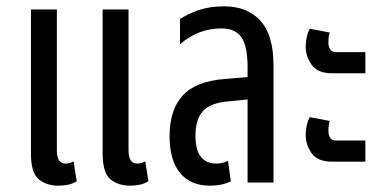

<svg xmlns="http://www.w3.org/2000/svg" viewBox="-20 -578 1217 608"><path d="M165 10Q127 10 102.5 -10.5Q78 -31 78 -92V-548H160V-103Q160 -80 167 -70Q174 -60 188 -60Q201 -60 213 -67L223 -4Q210 4 195 7Q180 10 165 10ZM392 10Q354 10 329.5 -10.5Q305 -31 305 -92V-548H387V-103Q387 -80 394 -70Q401 -60 415 -60Q428 -60 440 -67L450 -4Q437 4 422 7Q407 10 392 10Z M645 10Q583 10 550 -30.5Q517 -71 517 -147Q517 -230 558.5 -275.5Q600 -321 693 -328L764 -334V-366Q764 -432 744.5 -460Q725 -488 681 -488Q608 -488 550 -438V-517Q570 -532 606.5 -545Q643 -558 689 -558Q763 -558 804.5 -512.5Q846 -467 846 -372V0H764V-263L703 -257Q645 -252 622 -225.5Q599 -199 599 -149Q599 -102 616.5 -81Q634 -60 664 -60Q686 -60 702 -69L711 -4Q698 3 680.5 6.5Q663 10 645 10Z M1032 -346Q986 -346 967 -372.5Q948 -399 948 -431Q948 -445 951.5 -461Q955 -477 961 -487L1024 -475Q1020 -463 1020 -443Q1020 -430 1025.5 -421.5Q1031 -413 1044 -413H1137V-346ZM1032 -66Q986 -66 967 -92.5Q948 -119 948 -151Q948 -165 951.5 -181Q955 -197 961 -207L1024 -195Q1020 -183 1020 -163Q1020 -150 1025.5 -141.5Q1031 -133 1044 -133H1137V-66Z"/></svg>

Font: Noto Sans Thai ExtCond
Style: Regular
Weight: 400
Width: 2
Designer: Monotype Design Team
Foundry: Monotype Imaging Inc.
Version: Version 2.002; ttfautohint (v1.8.4.7-5d5b)